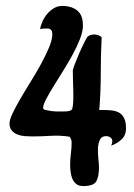

<svg xmlns="http://www.w3.org/2000/svg" viewBox="-20 -626 452 646"><path d="M189 -606Q221 -606 240 -590.5Q259 -575 259 -541Q259 -520 249 -494.5Q239 -469 224 -441.5Q209 -414 192 -387Q175 -360 160 -335.5Q145 -311 135 -292Q125 -273 125 -263Q125 -258 133 -256Q141 -254 151.5 -252.5Q162 -251 172 -251Q182 -251 186 -251Q189 -251 194.5 -251Q200 -251 206 -251.5Q212 -252 217 -254Q222 -256 223 -260Q226 -270 226.5 -287Q227 -304 226.5 -322.5Q226 -341 225.5 -359Q225 -377 225 -389Q225 -393 231.5 -410Q238 -427 246.5 -446.5Q255 -466 263 -482Q271 -498 273 -501Q282 -510 297 -510Q304 -510 310.5 -507.5Q317 -505 322 -501Q319 -439 319 -378Q319 -317 314 -256H327Q345 -256 359 -254Q373 -252 383 -245.5Q393 -239 398.5 -226.5Q404 -214 404 -194Q404 -171 389 -157Q374 -143 354 -136Q358 -144 358 -151Q358 -159 351.5 -163.5Q345 -168 337 -168Q322 -168 316 -155.5Q310 -143 309.5 -126Q309 -109 311 -91Q313 -73 313 -63Q313 -32 304 -16Q295 0 260 0Q245 0 236.5 -7Q228 -14 223.5 -24.5Q219 -35 217.5 -48Q216 -61 216 -72Q216 -91 218.5 -109.5Q221 -128 221 -147Q221 -157 214 -166Q182 -171 150.5 -169Q119 -167 88 -167Q76 -167 63 -168Q50 -169 38.5 -173.5Q27 -178 19.5 -187Q12 -196 12 -211Q12 -223 22.5 -245Q33 -267 49 -294.5Q65 -322 84 -352.5Q103 -383 119 -412.5Q135 -442 145.5 -467.5Q156 -493 156 -511Q156 -529 141.5 -530Q127 -531 115 -528Q117 -541 123.5 -555Q130 -569 139.5 -580Q149 -591 161.5 -598.5Q174 -606 189 -606Z"/></svg>

Font: Gloria
Style: Regular
Weight: 400
Designer: Peter Wiegel
Foundry: Peter Wiegel
Version: Version 1.000